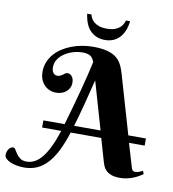

<svg xmlns="http://www.w3.org/2000/svg" viewBox="-181 -1005 1027 1138"><g transform="rotate(10 333.0 -435.5)"><path d="M460.9 -206.1H276.9Q256.3 -141.6 232.7 -94.2Q209 -46.9 180.2 -15.6Q151.4 15.6 116.9 30.8Q82.5 45.9 40 45.9Q16.6 45.9 -5.1 41.7Q-26.9 37.6 -43.5 30.3Q-60.1 22.9 -70.1 12.9Q-80.1 2.9 -80.1 -8.8Q-80.1 -17.6 -77.4 -26.6Q-74.7 -35.6 -69.8 -43.2Q-64.9 -50.8 -57.9 -55.4Q-50.8 -60.1 -42 -60.1Q-34.2 -60.1 -28.3 -49.3Q-22.5 -38.6 -13.4 -25.6Q-4.4 -12.7 9.8 -2Q23.9 8.8 48.8 8.8Q74.2 8.8 97.2 -3.4Q120.1 -15.6 141.4 -41.7Q162.6 -67.9 182.1 -108.4Q201.7 -148.9 220.2 -206.1H105V-249H232.9Q249 -303.7 264.4 -359.4Q279.8 -415 293.5 -466.3Q307.1 -517.6 317.9 -562.3Q328.6 -606.9 335.9 -640.1Q326.2 -667.5 309.3 -676.8Q292.5 -686 264.2 -686Q237.8 -686 209.7 -678Q181.6 -669.9 158.7 -655Q135.7 -640.1 120.8 -618.4Q106 -596.7 106 -569.8Q106 -554.2 110.1 -544.9Q114.3 -535.6 119.9 -531Q125.5 -526.4 130.9 -525.1Q136.2 -523.9 139.2 -523.9Q150.9 -523.9 158.9 -528.1Q167 -532.2 173.1 -536.9Q179.2 -541.5 185.1 -545.7Q190.9 -549.8 198.2 -549.8Q203.6 -549.8 210.2 -547.1Q216.8 -544.4 222.4 -538.6Q228 -532.7 231.9 -523.2Q235.8 -513.7 235.8 -500Q235.8 -480.5 228.3 -466.3Q220.7 -452.1 208.7 -442.6Q196.8 -433.1 181.4 -428.5Q166 -423.8 150.9 -423.8Q127.4 -423.8 108.6 -432.4Q89.8 -440.9 76.7 -455.6Q63.5 -470.2 56.6 -489.7Q49.8 -509.3 49.8 -530.8Q49.8 -563 60.5 -590.1Q71.3 -617.2 90.3 -639.4Q109.4 -661.6 135.3 -678.5Q161.1 -695.3 191.2 -706.8Q221.2 -718.3 253.9 -724.1Q286.6 -730 319.8 -730Q366.7 -730 399.2 -722.4Q431.6 -714.8 453.6 -700Q475.6 -685.1 489 -662.4Q502.4 -639.6 511.2 -609.9L616.2 -249H722.2V-206.1H627.9L666 -78.1Q668 -70.8 669.9 -64.5Q671.9 -58.1 674.6 -53.5Q677.2 -48.8 681.4 -45.9Q685.5 -43 691.9 -43Q705.6 -43 717.3 -47.6Q729 -52.2 737.8 -57.1L746.1 -39.1Q737.3 -32.7 723.9 -24.7Q710.4 -16.6 693.1 -9.3Q675.8 -2 654.8 2.9Q633.8 7.8 609.9 7.8Q576.7 7.8 556.4 -0.5Q536.1 -8.8 524.7 -21Q513.2 -33.2 508.1 -46.9Q502.9 -60.5 500 -70.8ZM366.2 -536.1Q346.2 -454.6 327.4 -382.8Q308.6 -311 290 -249H449.2ZM380.4 -781.7Q329.1 -781.7 294.7 -814.5Q260.3 -847.2 251 -917H276.4Q278.8 -906.7 284.9 -895Q291 -883.3 302.7 -873Q314.5 -862.8 333.3 -856.2Q352.1 -849.6 380.4 -849.6Q408.2 -849.6 427 -856.2Q445.8 -862.8 457.5 -873Q469.2 -883.3 475.3 -895Q481.4 -906.7 484.4 -917H509.3Q504.9 -881.8 493.7 -856.4Q482.4 -831.1 465.8 -814.5Q449.2 -797.9 427.5 -789.8Q405.8 -781.7 380.4 -781.7Z"/></g></svg>

Font: Berkshire Swash
Style: Regular
Weight: 700
Designer: Astigmatic (AOETI)
Foundry: Astigmatic (AOETI)
Version: Version 1.000